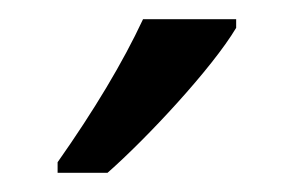

<svg xmlns="http://www.w3.org/2000/svg" viewBox="-20 -879 306 200"><path d="M226 -850V-859H129C108 -814 78 -764 40 -710V-699H92C133 -735 201 -808 226 -850Z"/></svg>

Font: Noto Sans Kannada UI ExtraCondensed
Style: Regular
Weight: 400
Width: 2
Designer: Jelle Bosma - Monotype Design Team
Foundry: Monotype Imaging Inc.
Version: Version 2.005